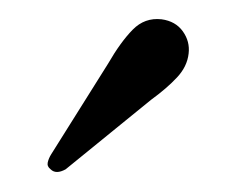

<svg xmlns="http://www.w3.org/2000/svg" viewBox="-20 -697 246 199"><path d="M92 -631Q105 -653.5 117.5 -666.2Q130 -679 147.5 -677Q162 -675 169.5 -664.5Q177 -654 175.5 -641.5Q174 -628 163.5 -616.8Q153 -605.5 136.5 -593.5L48 -521.5Q38 -516 32.5 -521.5Q28.5 -524.5 29.5 -528.8Q30.5 -533 33 -537Z"/></svg>

Font: Fraunces 9pt Light
Style: Regular
Weight: 300
Version: Version 1.000;[0bf87f6ff]